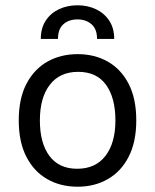

<svg xmlns="http://www.w3.org/2000/svg" viewBox="-20 -695 586 727"><path d="M274 12Q209 12 158.8 -16.8Q108.5 -45.5 79.8 -101.5Q51 -157.5 51 -239Q51 -322 80.2 -377.8Q109.5 -433.5 159.8 -461.8Q210 -490 274 -490Q338 -490 388 -461.8Q438 -433.5 467 -377.8Q496 -322 496 -239Q496 -157.5 467.2 -101.5Q438.5 -45.5 388.2 -16.8Q338 12 274 12ZM272 -56Q342 -56 379.5 -105Q417 -154 417 -239Q417 -324.5 381.5 -373.8Q346 -423 276 -423Q206.5 -423 168.8 -374.2Q131 -325.5 131 -239Q131 -153 167.2 -104.5Q203.5 -56 272 -56ZM412.5 -547.5H347.5Q347.5 -585 326.5 -603.2Q305.5 -621.5 273.5 -621.5Q240.5 -621.5 220 -603.2Q199.5 -585 199.5 -547.5H134.5Q134.5 -588.5 153.2 -617Q172 -645.5 203.5 -660.2Q235 -675 273.5 -675Q312 -675 343.5 -660Q375 -645 393.8 -616.5Q412.5 -588 412.5 -547.5Z"/></svg>

Font: Betina Sans
Style: Regular
Weight: 400
Designer: Jonathan Pinhorn (font) & Cristiano Sobral (main changes)
Version: Version 2.001;April 28, 2021;FontCreator 13.0.0.2655 32-bit;